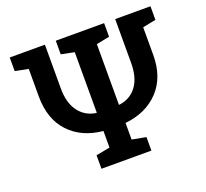

<svg xmlns="http://www.w3.org/2000/svg" viewBox="-122 -857 1076 1004"><g transform="rotate(-20 416.0 -355.5)"><path d="M278.8 0V-75.2L356 -89.8V-182.1Q238.3 -193.4 169.2 -267.6Q100.1 -341.8 100.1 -466.8V-620.6L26.9 -635.3V-710.9H222.7V-466.8Q222.7 -387.2 257.6 -339.8Q292.5 -292.5 353 -283.2L356 -284.2V-620.6L283.2 -635.3V-710.9H552.2V-635.3L479 -620.6V-283.7L481.9 -282.7Q543.9 -291 578.9 -338.4Q613.8 -385.7 613.8 -466.8V-710.9H810.1V-635.3L736.8 -620.6V-466.8Q736.8 -342.8 666.7 -268.6Q596.7 -194.3 479 -182.1V-89.8L556.6 -75.2V0Z"/></g></svg>

Font: Roboto Slab Medium
Style: Regular
Weight: 500
Designer: Google
Version: Version 2.001; ttfautohint (v1.8.3)